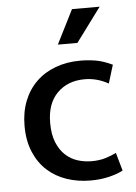

<svg xmlns="http://www.w3.org/2000/svg" viewBox="-51 -732 553 782"><g transform="rotate(-5 225.0 -341.0)"><path d="M299 -68Q331 -68 355.5 -75.5Q380 -83 400 -93L421 -19Q396 -6 362 2Q328 10 288 10Q236 10 190.5 -5.5Q145 -21 111.5 -51.5Q78 -82 58.5 -128Q39 -174 39 -235Q39 -291 57 -336.5Q75 -382 108 -414Q141 -446 187 -463Q233 -480 288 -480Q319 -480 350 -475Q381 -470 419 -452L396 -377Q350 -403 299 -403Q230 -403 187 -360Q144 -317 144 -238Q144 -190 157.5 -157.5Q171 -125 193 -105Q215 -85 242.5 -76.5Q270 -68 299 -68ZM283 -553H203L273 -692H386Z"/></g></svg>

Font: Mukta Mahee Medium
Style: Regular
Weight: 500
Designer: Shuchita Grover, Noopur Datye, Girish Dalvi, Yashodeep Gholap
Foundry: Ek Type
Version: Version 2.538;PS 1.000;hotconv 16.6.51;makeotf.lib2.5.65220;